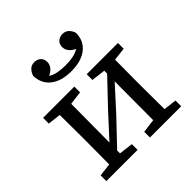

<svg xmlns="http://www.w3.org/2000/svg" viewBox="-191 -888 1043 1043"><g transform="rotate(-45 330.5 -367.0)"><path d="M378 -442V-486H618V-442L543 -433Q543 -394 542.5 -350.5Q542 -307 542 -271V-215Q542 -179 542.5 -135.5Q543 -92 543 -53L618 -44V0H378V-44L457 -54L458 -351L338 -219L202 -76V-54L283 -44V0H43V-44L118 -53Q118 -91 118.5 -135Q119 -179 119 -215V-271Q119 -307 118.5 -351Q118 -395 118 -433L43 -442V-486H283V-442L205 -432L203 -136L324 -268L459 -410V-432ZM331 -556Q255 -556 211.5 -590Q168 -624 166 -685Q171 -703 185 -718.5Q199 -734 223 -734Q243 -734 258.5 -721.5Q274 -709 274 -684Q274 -664 260.5 -648Q247 -632 227 -624Q248 -611 274 -606Q300 -601 331 -601Q363 -601 388.5 -606Q414 -611 435 -624Q415 -632 401.5 -648Q388 -664 388 -684Q388 -709 403.5 -721.5Q419 -734 439 -734Q463 -734 477.5 -718.5Q492 -703 496 -685Q495 -624 451 -590Q407 -556 331 -556Z"/></g></svg>

Font: Source Serif 4 SmText
Style: Regular
Weight: 400
Designer: Frank Grießhammer
Foundry: Adobe
Version: Version 4.005;hotconv 1.1.0;makeotfexe 2.6.0